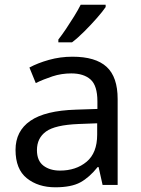

<svg xmlns="http://www.w3.org/2000/svg" viewBox="-20 -786 601 816"><path d="M288 -545Q386 -545 433 -502Q480 -459 480 -365V0H416L399 -76H395Q360 -32 321.5 -11Q283 10 215 10Q142 10 94 -28.5Q46 -67 46 -149Q46 -229 109 -272.5Q172 -316 303 -320L394 -323V-355Q394 -422 365 -448Q336 -474 283 -474Q241 -474 203 -461.5Q165 -449 132 -433L105 -499Q140 -518 188 -531.5Q236 -545 288 -545ZM314 -259Q214 -255 175.5 -227Q137 -199 137 -148Q137 -103 164.5 -82Q192 -61 235 -61Q303 -61 348 -98.5Q393 -136 393 -214V-262ZM429 -756Q417 -738 392 -709.5Q367 -681 338.5 -652.5Q310 -624 286 -606H228V-618Q243 -637 260.5 -663Q278 -689 295 -716.5Q312 -744 323 -766H429Z"/></svg>

Font: Noto Music
Style: Regular
Weight: 400
Designer: Monotype Design Team, Benjamin Yang
Foundry: Monotype Imaging Inc.
Version: Version 2.002; ttfautohint (v1.8.4.7-5d5b)